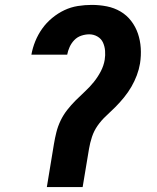

<svg xmlns="http://www.w3.org/2000/svg" viewBox="-20 -763 640 783"><path d="M171 0 200 -176Q204 -200 210 -224Q216 -248 227 -271Q238 -294 254 -314.5Q270 -335 288.5 -353.5Q307 -372 326.5 -390Q346 -408 362.5 -428.5Q379 -449 391 -472Q403 -495 407 -519Q410 -538 408.5 -556Q407 -574 400 -589.5Q393 -605 377.5 -614Q362 -623 344 -623Q328 -623 311.5 -617.5Q295 -612 283 -599.5Q271 -587 264 -571.5Q257 -556 254 -540H108Q113 -568 124 -595Q135 -622 152 -646Q169 -670 192.5 -689.5Q216 -709 242.5 -721.5Q269 -734 297.5 -738.5Q326 -743 354 -743Q386 -743 416 -737Q446 -731 471.5 -716Q497 -701 515 -677.5Q533 -654 542.5 -626Q552 -598 554 -567Q556 -536 551 -504Q547 -480 538 -456Q529 -432 516 -409.5Q503 -387 486 -366Q469 -345 450.5 -326.5Q432 -308 412.5 -290Q393 -272 378 -250.5Q363 -229 355 -204.5Q347 -180 343 -156L317 0Z"/></svg>

Font: Iosevka Aile Heavy Oblique
Style: Regular
Weight: 900
Italic angle: -9°
Designer: Belleve Invis
Foundry: Belleve Invis
Version: Version 31.1.0; ttfautohint (v1.8.4)